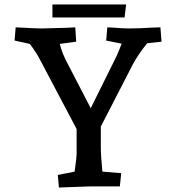

<svg xmlns="http://www.w3.org/2000/svg" viewBox="-20 -832 786 857"><path d="M113 -636 45 -651 50 -710Q145 -705 166 -705Q179 -705 278 -708L316 -710L320 -646L247 -636Q257 -593 284 -544L385 -349L500 -581Q511 -605 523 -637L454 -651L459 -710L480 -709Q534 -705 552 -705Q602 -705 664 -709L696 -710L701 -646L637 -639Q598 -591 573 -545L430 -267V-174Q430 -138 437 -66L521 -59L515 0H382L243 5L238 -51L313 -66Q322 -129 322 -144V-256L161 -561Q145 -594 113 -636ZM214 -812H543L536 -754H214Z"/></svg>

Font: Andada Pro SemiBold
Style: Regular
Weight: 600
Designer: Carolina Giovagnoli
Foundry: Huerta Tipografica
Version: Version 3.005